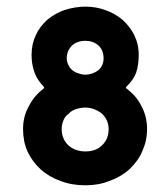

<svg xmlns="http://www.w3.org/2000/svg" viewBox="-20 -553 483 573"><path d="M404.8 -102.1C414.1 -122.6 418.9 -144.5 418.9 -168C418.9 -193.4 413.1 -216.3 401.9 -236.8C391.6 -257.8 376.5 -274.9 356.9 -289.1L356 -293C370.6 -307.1 380.9 -321.3 386.2 -335.9C391.6 -352.1 394 -369.6 394 -389.2C394 -411.1 389.2 -431.2 379.9 -450.2C370.6 -467.3 358.9 -482.4 344.2 -495.1C328.6 -507.8 312 -517.1 293.9 -522.9C275.9 -529.8 256.3 -533.2 234.9 -533.2C214.8 -533.2 193.8 -529.8 171.9 -522.9C153.8 -516.6 137.2 -506.8 121.1 -494.1C106 -480 94.2 -464.8 86.9 -448.2C78.6 -430.7 74.2 -411.1 74.2 -389.2C74.2 -370.1 77.1 -353 83 -336.9C88.4 -321.8 97.7 -307.1 111.8 -293L110.8 -289.1C91.8 -274.9 76.7 -257.3 65.9 -235.8C54.7 -215.8 48.8 -193.4 48.8 -168C48.8 -143.1 53.2 -121.1 62 -101.1C71.3 -81.1 84.5 -63 101.1 -47.9C119.1 -31.7 138.7 -20.5 160.2 -13.2C182.1 -4.4 207 0 234.9 0C261.7 0 285.6 -4.4 307.1 -13.2C328.1 -20.5 348.1 -31.7 366.2 -47.9C384.3 -64.9 397 -83 404.8 -102.1ZM272.9 -418C283.7 -408.7 289.1 -395.5 289.1 -378.9C289.1 -364.3 283.7 -352.1 272.9 -342.8C260.7 -334.5 248 -330.1 234.9 -330.1C227.5 -330.1 221.2 -331.5 214.8 -334C207.5 -335.9 201.7 -338.9 196.8 -342.8C190.9 -347.7 186.5 -353 184.1 -358.9C180.7 -365.7 179.2 -372.6 179.2 -378.9C179.2 -394 184.6 -406.7 194.8 -417C205.1 -426.3 218.3 -431.2 234.9 -431.2C250 -431.2 262.7 -426.8 272.9 -418ZM298.8 -193.8C302.2 -186 304.2 -177.2 304.2 -168C304.2 -147.9 297.9 -132.3 285.2 -120.1C272.9 -107.4 256.3 -101.1 234.9 -101.1C214.8 -101.1 198.2 -106.9 184.1 -119.1C170.9 -131.8 164.1 -147.9 164.1 -168C164.1 -176.3 165.5 -184.6 168.9 -192.9C172.4 -201.7 177.2 -208.5 184.1 -212.9C190.4 -219.7 197.8 -224.6 206.1 -227.1C216.3 -230.5 225.6 -231.9 234.9 -231.9C243.7 -231.9 252.4 -230.5 261.2 -227.1C269.5 -223.6 276.9 -219.7 283.2 -214.8C289.1 -209.5 294.4 -202.6 298.8 -193.8Z"/></svg>

Font: Ya Modern Pro
Style: Bold
Weight: 700
Designer: Yahyaalaswadi
Foundry: Yahyaalaswadi
Version: Version 1.000;September 23, 2024;FontCreator 15.0.0.2974 64-